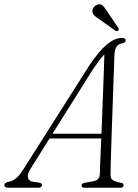

<svg xmlns="http://www.w3.org/2000/svg" viewBox="-56 -886 651 906"><path d="M87 -88Q71.5 -62.5 76 -47Q80.5 -31.5 99 -28.5L128 -24.5Q135.5 -23.5 138.8 -20Q142 -16.5 142 -12.5Q142 -6.5 137.5 -3.2Q133 0 124 0H-15Q-25.5 0 -30.5 -3.2Q-35.5 -6.5 -35.5 -13Q-35.5 -19 -30.2 -22.5Q-25 -26 -14.5 -28.5Q3 -31 20 -45Q37 -59 54.5 -87.5L366 -578Q411.5 -646 448.8 -676.5Q486 -707 519.5 -707Q528.5 -707 532.8 -704Q537 -701 537 -695.5Q537 -690.5 533.2 -687Q529.5 -683.5 522.5 -682Q505.5 -680 495.2 -667Q485 -654 484 -629.5Q483.5 -609 482.2 -573Q481 -537 479.2 -491Q477.5 -445 475.8 -394Q474 -343 472.2 -292.2Q470.5 -241.5 469 -196Q467.5 -150.5 466.5 -115.2Q465.5 -80 465.5 -60.5Q465.5 -49.5 470.2 -42.5Q475 -35.5 486 -31Q497 -26.5 515.5 -23Q527.5 -21 527.5 -12Q527.5 -6.5 523.5 -3.2Q519.5 0 511 0H341Q336 0 332.2 -3Q328.5 -6 328.5 -11Q328.5 -15 332 -18.2Q335.5 -21.5 340 -22.5L387 -31.5Q400.5 -34.5 407.2 -42Q414 -49.5 415 -63.5Q415.5 -83 417 -119Q418.5 -155 420.5 -201.2Q422.5 -247.5 424.5 -299Q426.5 -350.5 428.5 -402.5Q430.5 -454.5 432.2 -502Q434 -549.5 435.2 -587Q436.5 -624.5 437 -646.5L447.5 -640Q441.5 -635 432 -624.5Q422.5 -614 410.5 -598.2Q398.5 -582.5 384.5 -562ZM160.5 -232.5 172.5 -255H444.5L442.5 -232.5ZM449 -833.5 502 -754.5Q504 -751.5 504.5 -748Q505 -744.5 501.5 -741.5Q499 -739 495.5 -739Q492 -739 489.5 -740.5L408.5 -798Q396 -806 388 -814Q380 -822 380 -833.5Q379.5 -843 386.5 -852Q393.5 -861 405.5 -864.5Q419.5 -868.5 428.8 -859.5Q438 -850.5 449 -833.5Z"/></svg>

Font: Fraunces 72pt Soft Wonky ExtraLight
Style: Italic
Weight: 250
Italic angle: -16°
Version: Version 1.000;[b76b70a41]